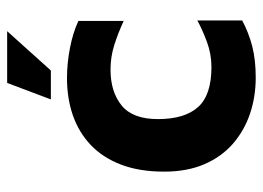

<svg xmlns="http://www.w3.org/2000/svg" viewBox="-120 -609 742 542"><g transform="rotate(-90 251.0 -338.0)"><path d="M303 12.9Q249 12.9 201.2 -3.2Q153.4 -19.3 116.4 -51.4Q79.5 -83.4 58.5 -132Q37.5 -180.5 37.5 -245.8Q37.5 -315.3 57.1 -366.8Q76.7 -418.4 112.2 -452.3Q147.8 -486.3 195.9 -503.1Q244.1 -519.9 301.6 -519.9Q343.1 -519.9 386.6 -511.5Q430 -503.1 462.9 -487.7V-359.9Q427.8 -376 394.6 -386.5Q361.3 -397 325.7 -397Q262.6 -397 224.2 -365.6Q185.8 -334.3 185.8 -263.3Q185.8 -187.8 219.7 -150Q253.5 -112.1 332.7 -112.1Q369.7 -112.1 404.4 -125.1Q439 -138 464.3 -152V-25.3Q429.3 -6.7 391.1 3.1Q352.9 12.9 303 12.9ZM241.4 -565.4 287.9 -688.8H434L323 -565.4Z"/></g></svg>

Font: Maven Pro
Style: Regular
Weight: 400
Designer: Joe Prince
Foundry: Joe Prince
Version: Version 2.103